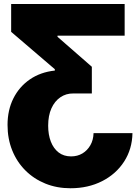

<svg xmlns="http://www.w3.org/2000/svg" viewBox="-20 -748 719 983"><path d="M658.2 -66.4Q656.7 15.1 615.5 79.1Q574.2 143.1 502.9 179.4Q431.6 215.8 340.8 215.8Q271 215.8 212.2 191.9Q153.3 168 109.9 124.5Q66.4 81.1 42.5 21.7Q18.6 -37.6 18.6 -108.4Q18.6 -184.6 48.6 -244.4Q78.6 -304.2 133.1 -341.6Q187.5 -378.9 260.7 -386.7V-393.6L37.1 -585V-727.5H618.2V-565.4H274.4V-559.6L450.2 -406.2V-269.5H355.5Q318.4 -270 289.1 -250Q259.8 -230 243.2 -193.1Q226.6 -156.2 226.6 -104.5Q226.6 -58.6 240.2 -23.2Q253.9 12.2 280 32.5Q306.2 52.7 343.8 52.7Q376.5 52.7 401.9 37.6Q427.2 22.5 442.6 -4.4Q458 -31.2 459 -66.4Z"/></svg>

Font: Inter 28pt Black
Style: Regular
Weight: 900
Designer: Rasmus Andersson
Foundry: rsms
Version: Version 4.001;git-66647c0bb